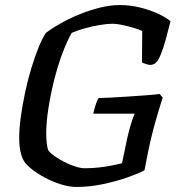

<svg xmlns="http://www.w3.org/2000/svg" viewBox="-20 -740 715 760"><path d="M282 0Q253 0 220.5 -10.5Q188 -21 158.5 -36.5Q129 -52 107.5 -69Q86 -86 77 -99Q67 -114 61.5 -138Q56 -162 56 -196Q56 -232 62.5 -278.5Q69 -325 79.5 -374.5Q90 -424 104 -470Q118 -516 133 -553Q148 -590 162 -610Q187 -629 222 -648.5Q257 -668 296.5 -684Q336 -700 376.5 -710Q417 -720 454 -720Q495 -720 533.5 -710.5Q572 -701 604 -686.5Q636 -672 655 -656Q646 -620 636 -583.5Q626 -547 615 -521Q604 -495 592 -488Q579 -480 563 -485Q547 -490 542 -493L543 -617Q532 -623 510 -629.5Q488 -636 465 -641Q442 -646 426 -646Q404 -646 374.5 -641Q345 -636 316 -628Q287 -620 264 -610Q245 -577 226.5 -527.5Q208 -478 194 -421.5Q180 -365 171.5 -310.5Q163 -256 163 -212Q163 -191 165 -173.5Q167 -156 171 -145Q179 -134 196 -122Q213 -110 234.5 -99Q256 -88 277.5 -81Q299 -74 315 -74Q344 -74 370.5 -77Q397 -80 420.5 -84.5Q444 -89 463 -94L483 -190Q490 -222 498.5 -249.5Q507 -277 513 -290H349Q354 -311 359.5 -328Q365 -345 371 -352Q383 -352 413.5 -353.5Q444 -355 481.5 -357.5Q519 -360 554.5 -362.5Q590 -365 612 -368L624 -354Q618 -335 607.5 -300.5Q597 -266 585.5 -222.5Q574 -179 565 -133L552 -66Q530 -54 486.5 -38.5Q443 -23 389.5 -11.5Q336 0 282 0Z"/></svg>

Font: Texturina 12pt Medium
Style: Italic
Weight: 500
Italic angle: -11°
Designer: Guillermo Torres Carreño
Foundry: Omnibus-Type
Version: Version 1.002